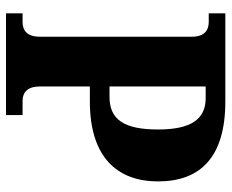

<svg xmlns="http://www.w3.org/2000/svg" viewBox="-84 -670 754 625"><g transform="rotate(90 292.5 -357.0)"><path d="M23 0H354V-54H308C281 -54 261 -69 261 -110V-273H310C490 -273 570 -361 570 -495C570 -632 492 -714 310 -714H23V-660H51C79 -660 99 -645 99 -605V-110C99 -69 79 -54 51 -54H23ZM261 -337V-650H299C369 -650 401 -600 401 -495C401 -385 369 -337 295 -337Z"/></g></svg>

Font: Noto Serif Condensed ExtraBold
Style: Regular
Weight: 800
Width: 3
Designer: Monotype Design Team
Foundry: Monotype Imaging Inc.
Version: Version 2.013